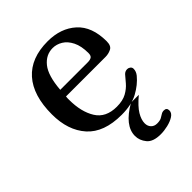

<svg xmlns="http://www.w3.org/2000/svg" viewBox="-199 -613 923 923"><g transform="rotate(-45 262.5 -151.5)"><path d="M435 -126Q445 -137 460 -137Q468 -137 475.5 -131.5Q483 -126 483 -116Q483 -98 470 -82Q442 -48 398 -24Q354 0 286 0Q166 0 108 -65Q50 -130 50 -239Q50 -367 110 -434.5Q170 -502 284 -502Q373 -502 429 -451.5Q485 -401 485 -301Q485 -270 466.5 -261Q448 -252 428 -252H159Q158 -246 158 -240.5Q158 -235 158 -230Q158 -148 190.5 -96Q223 -44 297 -44Q338 -44 364 -58.5Q390 -73 406.5 -92.5Q423 -112 435 -126ZM278 -462Q232 -462 200.5 -423Q169 -384 162 -294H349Q366 -294 374.5 -300Q383 -306 383 -323Q383 -371 367.5 -402Q352 -433 328 -447.5Q304 -462 278 -462ZM412 -10Q369 26 352 54.5Q335 83 335 107Q335 126 346.5 138Q358 150 377 150Q396 150 406.5 144.5Q417 139 425 133.5Q433 128 444 128Q463 128 463 147Q463 164 445 175.5Q427 187 401.5 193Q376 199 353 199Q301 199 280 173Q259 147 259 117Q259 47 359 -10Z"/></g></svg>

Font: Marmelad
Style: Regular
Weight: 400
Designer: Manvel Shmavonyan
Foundry: Cyreal
Version: Version 1.110; ttfautohint (v1.8.4.7-5d5b)